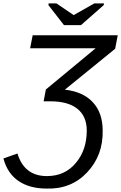

<svg xmlns="http://www.w3.org/2000/svg" viewBox="-55 -894 708 1122"><path d="M213 -371 504 -612H121L136 -688H633L618 -609L324 -370Q431 -358 488 -296Q545 -234 545 -131Q548 13 455 112.5Q362 212 218 208Q118 208 53 163.5Q-12 119 -35 32L47 3Q87 135 219 135Q326 135 390 56Q452 -19 452 -131Q452 -214 397.5 -258Q343 -302 239 -302H200ZM551 -864 418 -747H319L228 -864L229 -874H275L375 -806H376L496 -874H553Z"/></svg>

Font: Libra Sans
Style: Italic
Weight: 400
Italic angle: -12°
Foundry: Context Ltd
Version: Version 1.002